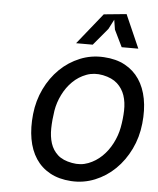

<svg xmlns="http://www.w3.org/2000/svg" viewBox="-54 -806 708 862"><g transform="rotate(5 300.0 -375.5)"><path d="M298 8.5Q243 5 203 -17Q163 -39 138.5 -76.2Q114 -113.5 105 -164.2Q96 -215 102.5 -276.5Q109 -337.5 134.5 -390.5Q160 -443.5 199.5 -482Q239 -520.5 289.8 -541.2Q340.5 -562 397.5 -558.5Q452.5 -555.5 492.5 -533.8Q532.5 -512 557.2 -475.2Q582 -438.5 591.5 -388Q601 -337.5 594.5 -276.5Q588 -214 562 -160.5Q536 -107 496.2 -68.2Q456.5 -29.5 405.5 -8.8Q354.5 12 298 8.5ZM499.5 -250Q507 -290 508 -327.5Q509 -365 498.8 -395.5Q488.5 -426 465 -447.5Q441.5 -469 400 -477.5Q360 -485.5 325.2 -472.5Q290.5 -459.5 264 -433.5Q237.5 -407.5 220 -372Q202.5 -336.5 196.5 -299.5Q190 -258 189.2 -220.2Q188.5 -182.5 198.2 -152.2Q208 -122 231 -101.2Q254 -80.5 295.5 -73Q334.5 -65.5 368.8 -78.8Q403 -92 429.8 -117.8Q456.5 -143.5 474.5 -178.5Q492.5 -213.5 499.5 -250ZM547.5 -610H472.5L435.5 -686L428.5 -730L406 -686.5L342 -610H267L379.5 -750L481.5 -760Z"/></g></svg>

Font: B612
Style: Italic
Weight: 400
Italic angle: -10°
Designer: Nicolas Chauveau, Thomas Paillot, Jonathan Favre-Lamarine, Jean-Luc Vinot
Foundry: AIRBUS
Version: Version 1.008